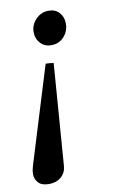

<svg xmlns="http://www.w3.org/2000/svg" viewBox="-86 -526 479 814"><g transform="rotate(-10 154.0 -119.0)"><path d="M166 -259 133 179Q131 207 110.5 225Q90 243 58 243Q27 243 12.5 227.5Q-2 212 -2 190Q-2 174 3.5 156Q9 138 13 125L132 -262Q148 -262 166 -259ZM170 -335Q141 -335 123 -354.5Q105 -374 105 -402Q105 -434 128 -457.5Q151 -481 183 -481Q212 -481 229 -462Q246 -443 246 -415Q246 -382 224.5 -358.5Q203 -335 170 -335Z"/></g></svg>

Font: Tiro Devanagari Marathi
Style: Italic
Weight: 400
Italic angle: -11°
Designer: Devanagari: John Hudson & Fiona Ross, assisted by Paul Hanslow. Latin: John Hudson with Paul Hanslow, assisted by Kaja S
Foundry: Tiro Typeworks Ltd.
Version: Version 1.52